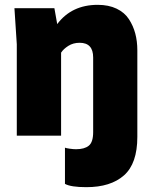

<svg xmlns="http://www.w3.org/2000/svg" viewBox="-20 -564 635 798"><path d="M367.2 -15.1V-325.2Q367.2 -386.2 311 -386.2Q284.2 -386.2 263.9 -373.3Q243.7 -360.4 233.9 -345.2V0H49.8V-379.9L40 -529.8H206.1L217.8 -463.9Q277.8 -543.9 386.2 -543.9Q431.2 -543.9 464.4 -528.1Q497.6 -512.2 515.6 -484.6Q533.7 -457 542.2 -424.8Q550.8 -392.6 550.8 -355V4.9Q550.8 115.7 495.4 164.8Q439.9 213.9 338.9 213.9Q274.4 213.9 250 200.2V49.8Q254.4 51.8 269.5 54Q284.7 56.2 295.9 56.2Q331.1 56.2 349.1 41.5Q367.2 26.9 367.2 -15.1Z"/></svg>

Font: Cooper Hewitt
Style: Heavy
Weight: 713
Designer: Village Type and Design LLC
Foundry: Cooper Hewitt Smithsonian Design Museum
Version: 1.000